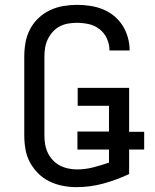

<svg xmlns="http://www.w3.org/2000/svg" viewBox="-20 -763 640 791"><path d="M295 8Q267 8 238.5 2.5Q210 -3 184 -15.5Q158 -28 137.5 -48.5Q117 -69 103.5 -94Q90 -119 85 -147.5Q80 -176 80 -205V-530Q80 -559 85 -587.5Q90 -616 103.5 -642Q117 -668 138 -688Q159 -708 185 -720.5Q211 -733 240 -738Q269 -743 297 -743Q324 -743 351 -739Q378 -735 403 -725Q428 -715 449 -698Q470 -681 484.5 -658.5Q499 -636 506.5 -609.5Q514 -583 514 -557Q514 -556 514 -556Q514 -556 514 -555H431Q431 -556 431 -556Q431 -556 431 -556Q431 -581 420.5 -604Q410 -627 390.5 -642.5Q371 -658 346.5 -663.5Q322 -669 297 -669Q279 -669 261 -666Q243 -663 226.5 -654.5Q210 -646 197.5 -632Q185 -618 177 -601.5Q169 -585 166 -567Q163 -549 163 -530V-205Q163 -186 166 -168Q169 -150 177 -133.5Q185 -117 197.5 -103.5Q210 -90 226 -81.5Q242 -73 260.5 -69Q279 -65 297 -65Q331 -65 364 -73.5Q397 -82 429 -93V-147H299V-221H429V-327H300V-401H512V-220H574V-147H512V-46Q461 -22 406.5 -7Q352 8 295 8Z"/></svg>

Font: Iosevka SS04 Extended
Style: Regular
Weight: 400
Width: 7
Monospace: yes
Designer: Belleve Invis
Foundry: Belleve Invis
Version: Version 19.0.0; ttfautohint (v1.8.4)